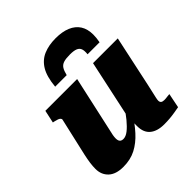

<svg xmlns="http://www.w3.org/2000/svg" viewBox="-213 -953 1119 1119"><g transform="rotate(-45 346.5 -393.0)"><path d="M418 -798Q362 -798 319 -780Q276 -762 250 -719.5Q224 -677 217 -600H312Q319 -629 329 -644.5Q339 -660 358 -666Q377 -672 411 -672Q442 -672 459 -665Q476 -658 481.5 -642.5Q487 -627 484 -600H583Q586 -616 587.5 -630Q589 -644 589 -657Q589 -704 569 -735Q549 -766 511 -782Q473 -798 418 -798ZM263 -197Q258 -177 255.5 -163Q253 -149 253 -137Q253 -126 256 -118.5Q259 -111 265.5 -107Q272 -103 283 -103Q303 -103 325.5 -120.5Q348 -138 374 -169.5Q400 -201 427 -243L430 -177Q394 -120 355.5 -77.5Q317 -35 272 -11.5Q227 12 168 12Q107 12 75.5 -17.5Q44 -47 44 -95Q44 -118 47.5 -143Q51 -168 58 -200L111 -432Q113 -439 108 -444.5Q103 -450 93.5 -453.5Q84 -457 70 -460L60 -462L77 -541H339ZM607 -228Q600 -196 595 -174.5Q590 -153 587 -139Q584 -125 584 -118Q584 -106 591 -100.5Q598 -95 612 -95Q625 -95 637 -97Q649 -99 657 -99L639 -9Q622 -6 601.5 -2.5Q581 1 558.5 3Q536 5 512 5Q455 5 423.5 -21Q392 -47 392 -99Q392 -104 392 -110.5Q392 -117 392.5 -126.5Q393 -136 394 -147L383 -136L470 -541H674Z"/></g></svg>

Font: Roboto Serif ExtraBold
Style: Italic
Weight: 800
Italic angle: -10°
Version: Version 1.007